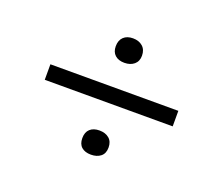

<svg xmlns="http://www.w3.org/2000/svg" viewBox="-76 -670 700 605"><g transform="rotate(20 274.0 -367.0)"><path d="M277 -172Q257 -172 245.5 -182Q234 -192 234 -212Q234 -232 245.5 -242.5Q257 -253 277 -253Q297 -253 309.5 -242.5Q322 -232 322 -212Q322 -192 309.5 -182Q297 -172 277 -172ZM60 -396H489V-344H60ZM277 -480Q257 -480 245.5 -490.5Q234 -501 234 -520Q234 -540 245.5 -551Q257 -562 277 -562Q297 -562 309.5 -551Q322 -540 322 -520Q322 -501 309.5 -490.5Q297 -480 277 -480Z"/></g></svg>

Font: Plata Sans Light
Style: Regular
Weight: 300
Designer: Pablo Impallari, Andres Torresi, & Cristiano Sobral
Foundry: Pablo Impallari, Andres Torresi, & Cristiano Sobral
Version: Version 1.00;December 28, 2019;FontCreator 12.0.0.2547 64-bi